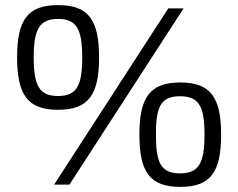

<svg xmlns="http://www.w3.org/2000/svg" viewBox="-20 -723 934 752"><path d="M207 -703C88 -703 47 -645 47 -498C47 -352 88 -293 207 -293C327 -293 368 -352 368 -498C368 -645 327 -703 207 -703ZM252 0 699 -690H639L192 0ZM207 -649C280 -649 302 -609 302 -498C302 -386 280 -347 207 -347C135 -347 112 -386 112 -498C112 -609 135 -649 207 -649ZM686 -400C567 -400 526 -341 526 -196C526 -49 567 9 686 9C805 9 846 -49 846 -196C846 -341 805 -400 686 -400ZM685 -346C758 -346 781 -308 781 -196C781 -83 758 -44 685 -44C612 -44 590 -83 591 -196C590 -308 612 -346 685 -346Z"/></svg>

Font: SnT
Style: Regular
Weight: 400
Designer: Natanael Gama
Version: Version 1.001;PS 001.001;hotconv 1.0.70;makeotf.lib2.5.58329